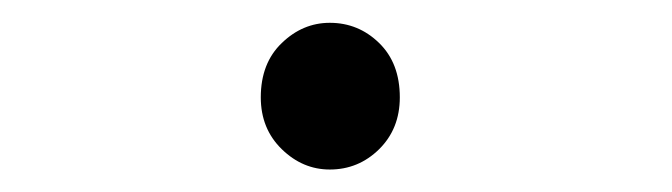

<svg xmlns="http://www.w3.org/2000/svg" viewBox="-20 -447 595 170"><path d="M272 -296.9Q248 -296.9 229.5 -314.9Q210.9 -333 210.9 -360.8Q210.9 -391.1 229.5 -408.9Q248 -426.8 272 -426.8Q297.4 -426.8 315.7 -408.9Q334 -391.1 334 -360.8Q334 -333 315.7 -314.9Q297.4 -296.9 272 -296.9Z"/></svg>

Font: `nÑOS CN Normal
Style: Regular
Weight: 350
Designer: Ryoko NISHIZUKA ?XZm?[P (kana & ideographs); Paul D. Hunt (Latin, Greek & Cyrillic); Wenlong ZHANG _ e??? (bopomofo); Sa
Foundry: Adobe Systems Incorporated
Version: Version 1.004 June 21, 2023